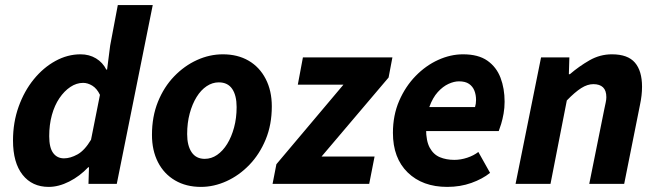

<svg xmlns="http://www.w3.org/2000/svg" viewBox="-20 -721 2580 753"><path d="M171 12Q106 12 68.5 -35.5Q31 -83 31 -170Q31 -241 53 -302.5Q75 -364 112.5 -410Q150 -456 197.5 -482Q245 -508 296 -508Q330 -508 356.5 -492Q383 -476 397 -448H400L412 -542L442 -701H579L438 0H327L329 -65H326Q293 -30 251.5 -9Q210 12 171 12ZM231 -100Q256 -100 284 -115.5Q312 -131 337 -173L372 -349Q360 -374 342 -385Q324 -396 306 -396Q280 -396 256 -380Q232 -364 213 -336Q194 -308 183.5 -270Q173 -232 173 -187Q173 -142 188.5 -121Q204 -100 231 -100Z M768 12Q710 12 666.5 -13.5Q623 -39 599.5 -85Q576 -131 576 -192Q576 -264 599.5 -322Q623 -380 663 -421.5Q703 -463 752.5 -485.5Q802 -508 854 -508Q912 -508 955 -483Q998 -458 1022 -411.5Q1046 -365 1046 -304Q1046 -232 1022 -174Q998 -116 958 -74.5Q918 -33 868.5 -10.5Q819 12 768 12ZM783 -98Q809 -98 831.5 -113.5Q854 -129 871 -156.5Q888 -184 898 -221Q908 -258 908 -301Q908 -347 890.5 -372.5Q873 -398 838 -398Q813 -398 790.5 -383Q768 -368 751 -340.5Q734 -313 724 -276Q714 -239 714 -195Q714 -150 731.5 -124Q749 -98 783 -98Z M1049 0 1064 -77 1327 -389H1148L1168 -496H1519L1504 -417L1241 -107H1449L1428 0Z M1734 12Q1637 12 1579 -44.5Q1521 -101 1521 -200Q1521 -269 1545.5 -325.5Q1570 -382 1610 -423Q1650 -464 1698.5 -486Q1747 -508 1796 -508Q1856 -508 1891.5 -483Q1927 -458 1943 -416Q1959 -374 1959 -322Q1959 -298 1955 -275.5Q1951 -253 1945.5 -235Q1940 -217 1936 -207H1623L1633 -301H1843Q1845 -308 1846 -314.5Q1847 -321 1847 -329Q1847 -349 1840.5 -365.5Q1834 -382 1819.5 -392Q1805 -402 1780 -402Q1761 -402 1739 -392Q1717 -382 1697 -360Q1677 -338 1664 -302Q1651 -266 1651 -215Q1651 -168 1665.5 -141.5Q1680 -115 1705 -104.5Q1730 -94 1762 -94Q1787 -94 1812.5 -102.5Q1838 -111 1856 -125L1902 -43Q1872 -19 1828.5 -3.5Q1785 12 1734 12Z M2002 0 2102 -496H2213L2211 -430H2215Q2251 -461 2292 -484.5Q2333 -508 2380 -508Q2442 -508 2470 -475.5Q2498 -443 2498 -381Q2498 -364 2496 -346.5Q2494 -329 2490 -310L2428 0H2291L2350 -293Q2353 -308 2355.5 -319Q2358 -330 2358 -340Q2358 -366 2345 -378.5Q2332 -391 2307 -391Q2284 -391 2259.5 -375.5Q2235 -360 2203 -327L2139 0Z"/></svg>

Font: Source Sans 3
Style: Bold Italic
Weight: 700
Italic angle: -11°
Designer: Paul D. Hunt
Foundry: Adobe
Version: Version 3.052;hotconv 1.1.0;makeotfexe 2.6.0